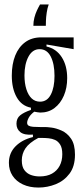

<svg xmlns="http://www.w3.org/2000/svg" viewBox="-20 -696 371 863"><path d="M153 147Q113 147 83 133Q53 119 36.5 94Q20 69 20 36Q20 -8 49.5 -38Q79 -68 128 -80V-91Q89 -88 71.5 -102Q54 -116 54 -140Q54 -164 70.5 -177.5Q87 -191 119 -202V-212Q77 -220 55 -259Q33 -298 33 -356Q33 -408 48.5 -446.5Q64 -485 93.5 -506.5Q123 -528 165 -528H311V-475L189 -496V-487Q233 -477 257.5 -439Q282 -401 282 -345Q282 -301 267 -266Q252 -231 225 -210.5Q198 -190 161 -190Q156 -190 148 -191.5Q140 -193 134 -194Q117 -181 109.5 -167.5Q102 -154 102 -144Q102 -135 109 -131Q116 -127 129 -126Q142 -125 159 -125H183Q191 -125 211.5 -122.5Q232 -120 257 -109Q282 -98 299.5 -72.5Q317 -47 317 -1Q317 52 292.5 84.5Q268 117 230.5 132Q193 147 153 147ZM158 97Q191 97 213.5 84.5Q236 72 248 49.5Q260 27 260 -3Q260 -31 250.5 -46Q241 -61 227.5 -67Q214 -73 198.5 -74.5Q183 -76 170 -76H152Q111 -54 94.5 -29.5Q78 -5 78 25Q78 53 89.5 68.5Q101 84 119 90.5Q137 97 158 97ZM160 -239Q192 -239 208.5 -271Q225 -303 225 -355Q225 -409 208 -442Q191 -475 158 -475Q126 -475 108 -441.5Q90 -408 90 -357Q90 -322 98.5 -295Q107 -268 122.5 -253.5Q138 -239 160 -239ZM199 -676Q193 -660 190 -639.5Q187 -619 186.5 -602.5Q186 -586 186 -580H130Q130 -599 134.5 -616.5Q139 -634 146 -649Q153 -664 160 -676Z"/></svg>

Font: Bricolage Grotesque 72pt Condensed ExtraLight
Style: Regular
Weight: 250
Width: 3
Designer: Mathieu Triay
Foundry: Atelier Triay
Version: Version 1.001;gftools[0.9.33.dev8+g029e19f]